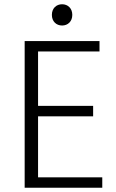

<svg xmlns="http://www.w3.org/2000/svg" viewBox="-20 -883 547 903"><path d="M96 -690V0H461V-49H159V-336H418V-385H159V-641H448V-690ZM224 -813C224 -782 245 -763 272 -763C299 -763 320 -782 320 -813C320 -844 299 -863 272 -863C245 -863 224 -844 224 -813Z"/></svg>

Font: Repo Light
Style: Regular
Weight: 300
Designer: Stefan Peev
Foundry: Context Ltd
Version: Version 001.502